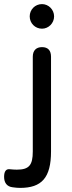

<svg xmlns="http://www.w3.org/2000/svg" viewBox="-85 -710 352 937"><path d="M13 207C118 207 164 158 164 29V-433C164 -464 149 -480 120 -480C92 -480 75 -464 75 -433V29C75 96 57 118 -3 118C-14 118 -26 117 -36 116C-55 113 -65 126 -65 153C-65 182 -51 201 -23 204C-10 206 3 207 13 207ZM60 -630C60 -597 86 -570 120 -570C152 -570 179 -597 179 -630C179 -663 152 -690 120 -690C86 -690 60 -663 60 -630Z"/></svg>

Font: 寒蝉半圆体
Style: Regular
Weight: 400
Designer: Yoshimichi Ohira & Warren
Foundry: ChillType
Version: Version 1.800;Glyphs 3.1.1 (3135)